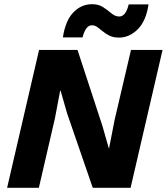

<svg xmlns="http://www.w3.org/2000/svg" viewBox="-20 -899 798 919"><path d="M14 0 167 -660H351L470 -297L501 -189H502L529 -327L607 -660H758L605 0H424L301 -357L270 -465H268L243 -333L166 0ZM691 -878Q679 -798 639 -758.5Q599 -719 549 -719Q523 -719 504.5 -728Q486 -737 472.5 -748.5Q459 -760 446.5 -769Q434 -778 420 -778Q404 -778 393 -762.5Q382 -747 375 -720H281Q293 -800 331 -839.5Q369 -879 421 -879Q452 -879 474 -864.5Q496 -850 513.5 -835Q531 -820 551 -820Q582 -820 596 -878Z"/></svg>

Font: Work Sans
Style: Bold Italic
Weight: 700
Italic angle: -13°
Designer: Wei Huang
Foundry: Wei Huang
Version: Version 2.010; ttfautohint (v1.8.3)